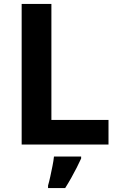

<svg xmlns="http://www.w3.org/2000/svg" viewBox="-20 -734 605 975"><path d="M90 0V-714H241V-125H531V0ZM392 71Q382 93 369.5 117.5Q357 142 342.5 168Q328 194 311 221H224V208Q230 188 235.5 162Q241 136 246.5 109Q252 82 254 61H392Z"/></svg>

Font: Noto Sans Malayalam
Style: Regular
Weight: 400
Designer: Jelle Bosma - Monotype Design Team
Foundry: Monotype Imaging Inc.
Version: Version 2.103